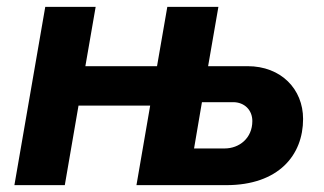

<svg xmlns="http://www.w3.org/2000/svg" viewBox="-20 -540 945 560"><path d="M468 -520 438 -347H229L259 -520H112L22 0H169L209 -232H418L378 0H640C792 0 864 -87 864 -193C864 -280 800 -347 702 -347H587L617 -520ZM546 -107 569 -242H660C693 -242 716 -219 716 -187C716 -137 678 -107 635 -107Z"/></svg>

Font: Fixel Display 20240404
Style: Bold Italic
Weight: 700
Italic angle: -10°
Designer: AlfaBravo + MacPaw
Foundry: Kyrylo Tkachov, Marchela Mozhyna, Serhii Makarenko, Maria Weinstein, Zakhar Kryvoshyya
Version: Version 1.211;Glyphs 3.2 (3225)